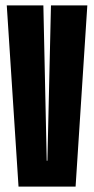

<svg xmlns="http://www.w3.org/2000/svg" viewBox="-20 -695 351 715"><path d="M49 0 5.2 -675H141.5L154 -96.5H156.5L169.8 -675H305.2L261.5 0Z"/></svg>

Font: Anybody UltraCondensed Thin
Style: Regular
Weight: 100
Width: 1
Designer: Tyler Finck
Foundry: Etcetera Type Company
Version: Version 1.110